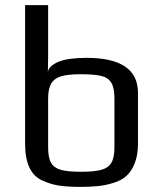

<svg xmlns="http://www.w3.org/2000/svg" viewBox="-20 -720 619 750"><path d="M143 -16Q78 -47 78 -158V-700H168V-555V-498Q167 -472 167 -440Q172 -463 209 -479Q247 -494 319 -494Q519 -494 519 -357V-158Q519 -115 506.5 -83Q494 -51 474 -33Q456 -16 424.5 -6Q393 4 362 7Q334 10 294 10Q240 10 207.5 4.5Q175 -1 143 -16ZM427 -145V-335Q427 -376 415 -396.5Q403 -417 375.5 -423.5Q348 -430 295 -430Q246 -430 219 -422Q192 -414 180 -393.5Q168 -373 168 -335V-145Q168 -104 179.5 -84Q191 -64 218 -56.5Q245 -49 296 -49Q348 -49 375.5 -56.5Q403 -64 415 -84Q427 -104 427 -145Z"/></svg>

Font: Play
Style: Regular
Weight: 400
Designer: Jonas Hecksher (Cyrillic expansion: Cyreal)
Foundry: Jonas Hecksher, Playtype, e-types AS
Version: Version 2.101; ttfautohint (v1.5.65-e2d9)